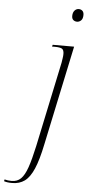

<svg xmlns="http://www.w3.org/2000/svg" viewBox="-198 -779 483 1055"><g transform="rotate(5 43.5 -252.0)"><path d="M189 -674Q177 -674 168.5 -681Q160 -688 160 -703Q160 -722 169.5 -733Q179 -744 193 -744Q205 -744 213 -736.5Q221 -729 221 -714Q221 -693 211 -683.5Q201 -674 189 -674ZM-89 240Q-104 240 -114.5 238.5Q-125 237 -134 234L-132 224Q-114 229 -93 229Q-62 229 -42 209.5Q-22 190 -6.5 145.5Q9 101 25 27L124 -442Q126 -456 128 -468Q130 -480 130 -491Q130 -513 119 -519.5Q108 -526 80 -526H64L67 -536H185L69 12Q51 100 29.5 149.5Q8 199 -20.5 219.5Q-49 240 -89 240Z"/></g></svg>

Font: Noto Serif Display Condensed ExtraLight
Style: Italic
Weight: 200
Width: 3
Italic angle: -12°
Designer: Monotype Design Team
Foundry: Monotype Imaging Inc.
Version: Version 2.009